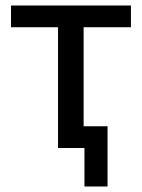

<svg xmlns="http://www.w3.org/2000/svg" viewBox="-20 -538 516 698"><path d="M191 -439H20V-518H456V-439H284V-79H371V140H287V0H191Z"/></svg>

Font: IBM Plex Sans Text
Style: Regular
Weight: 450
Designer: Mike Abbink, Paul van der Laan, Pieter van Rosmalen
Foundry: Bold Monday
Version: Version 3.005